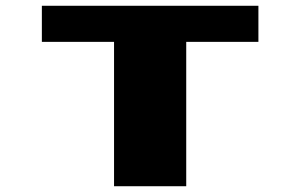

<svg xmlns="http://www.w3.org/2000/svg" viewBox="-20 -770 1040 665"><path d="M125 -687.5V-750H500H875V-687.5V-625H750H625V-375V-125H500H375V-375V-625H250H125Z"/></svg>

Font: Press Start 2P
Style: Regular
Weight: 500
Monospace: yes
Version: Version 2.14